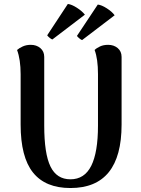

<svg xmlns="http://www.w3.org/2000/svg" viewBox="-20 -934 710 968"><path d="M593 -306Q593 14 335 14Q209 14 146.5 -64Q84 -142 84 -306V-560Q84 -634 66 -682Q77 -692 95 -700Q113 -708 135 -708Q164 -708 183.5 -691.5Q203 -675 203 -647V-301Q203 -159 234.5 -94.5Q266 -30 335 -30Q406 -30 440 -98Q474 -166 474 -301V-560Q474 -637 457 -682Q467 -692 484.5 -700Q502 -708 525 -708Q554 -708 573.5 -691.5Q593 -675 593 -647ZM244 -735Q239 -736 229.5 -744Q220 -752 218 -756L322 -914Q341 -912 367.5 -895Q394 -878 408 -860ZM394 -732Q389 -733 379.5 -741Q370 -749 368 -753L473 -911Q492 -909 518.5 -892Q545 -875 558 -857Z"/></svg>

Font: Arima Madurai ExtraBold
Style: Regular
Weight: 800
Designer: Joana Correia and Natanael Gama
Foundry: NDISCOVER
Version: Version 1.020